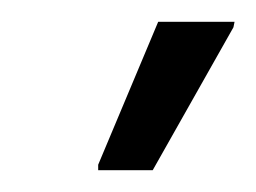

<svg xmlns="http://www.w3.org/2000/svg" viewBox="-20 -736 235 176"><path d="M70 -580V-585L125 -716H195L194 -711L120 -580Z"/></svg>

Font: Saira ExtraCondensed
Style: Italic
Weight: 400
Width: 2
Italic angle: -12°
Designer: Hector Gatti with collaboration of the Omnibus-Type team
Foundry: Omnibus-Type
Version: Version 1.101